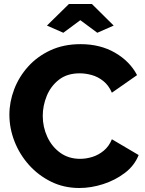

<svg xmlns="http://www.w3.org/2000/svg" viewBox="-20 -935 728 961"><path d="M27 -361Q27 -425 51 -488Q75 -551 121 -602Q167 -653 233 -683.5Q299 -714 383 -714Q482 -714 556 -671Q630 -628 666 -559L540 -471Q524 -508 497 -529.5Q470 -551 439 -559.5Q408 -568 379 -568Q316 -568 275 -536Q234 -504 214 -455Q194 -406 194 -355Q194 -299 217 -249.5Q240 -200 282 -170Q324 -140 381 -140Q411 -140 442 -149.5Q473 -159 499.5 -181Q526 -203 540 -238L674 -159Q653 -106 605 -69.5Q557 -33 496.5 -13.5Q436 6 377 6Q300 6 236 -25.5Q172 -57 125 -109.5Q78 -162 52.5 -227.5Q27 -293 27 -361ZM215 -807 325 -915H440L549 -807L467 -771L382 -834L297 -771Z"/></svg>

Font: Raleway ExtraBold
Style: Regular
Weight: 800
Designer: Matt McInerney, Pablo Impallari, Rodrigo Fuenzalida
Foundry: Matt McInerney, Pablo Impallari, Rodrigo Fuenzalida
Version: Version 4.026